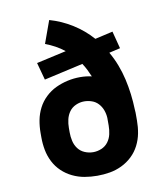

<svg xmlns="http://www.w3.org/2000/svg" viewBox="-83 -805 766 882"><g transform="rotate(-10 300.0 -363.5)"><path d="M300 8Q270 8 241 3Q212 -2 185 -15Q158 -28 136.5 -48.5Q115 -69 101.5 -95.5Q88 -122 82.5 -151Q77 -180 77 -210V-231Q77 -261 82.5 -290Q88 -319 101.5 -345.5Q115 -372 137 -393Q159 -414 185.5 -426.5Q212 -439 241 -445.5Q270 -452 300 -452Q314 -452 327.5 -450.5Q341 -449 354 -446Q347 -463 339 -479Q331 -495 321 -510L139 -469L117 -550L256 -581Q236 -597 214 -609Q192 -621 168 -630L206 -735Q262 -719 311.5 -688Q361 -657 400 -613L483 -632L504 -551L452 -539Q470 -508 483 -474Q496 -440 504 -405Q512 -370 516.5 -334Q521 -298 522 -262Q523 -255 523 -247Q523 -239 523 -231V-210Q523 -180 517.5 -151Q512 -122 498.5 -95.5Q485 -69 463.5 -48.5Q442 -28 415 -15Q388 -2 359 3Q330 8 300 8ZM300 -102Q320 -102 339 -110Q358 -118 370 -134Q382 -150 386.5 -170Q391 -190 391 -210V-221Q391 -227 391 -233.5Q391 -240 391 -246Q390 -265 383.5 -282.5Q377 -300 364.5 -313.5Q352 -327 334.5 -333Q317 -339 299 -339Q279 -339 260 -330.5Q241 -322 229.5 -306Q218 -290 213.5 -270.5Q209 -251 209 -231V-210Q209 -190 213.5 -170Q218 -150 230 -134Q242 -118 261 -110Q280 -102 300 -102Z"/></g></svg>

Font: Iosevka Slab XBdEx
Style: Regular
Weight: 800
Width: 7
Monospace: yes
Designer: Belleve Invis
Foundry: Belleve Invis
Version: Version 11.1.0; ttfautohint (v1.8.3)